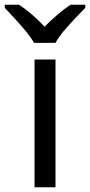

<svg xmlns="http://www.w3.org/2000/svg" viewBox="-60 -786 378 806"><path d="M173 0H85V-536H173ZM83 -606Q70 -629 48 -655.5Q26 -682 2 -708Q-22 -734 -40 -753V-766H20Q46 -749 74 -725Q102 -701 127 -674Q154 -701 182 -725Q210 -749 236 -766H298V-753Q279 -734 254.5 -708Q230 -682 207.5 -655.5Q185 -629 173 -606Z"/></svg>

Font: Go Noto Kurrent-Regular
Style: Regular
Weight: 400
Designer: Monotype Design Team
Foundry: Monotype Imaging Inc.
Version: Version 2.012; ttfautohint (v1.8.4.7-5d5b)